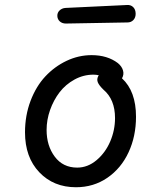

<svg xmlns="http://www.w3.org/2000/svg" viewBox="-20 -756 660 787"><path d="M291.5 11.5Q199.5 11.5 141 -50Q82.5 -111.5 82.5 -213.5Q82.5 -282.5 105.2 -342.5Q128 -402.5 166 -443Q204 -483.5 253.2 -506.8Q302.5 -530 355.5 -530Q420 -530 463 -497.5Q479.5 -484 484.2 -467.2Q489 -450.5 480 -435Q537.5 -382 537.5 -277.5Q537.5 -197.5 507 -131.8Q476.5 -66 420 -27.2Q363.5 11.5 291.5 11.5ZM171 -223.5Q171 -158.5 204.5 -113.8Q238 -69 296.5 -69Q339.5 -69 375.8 -99.5Q412 -130 431.8 -176.2Q451.5 -222.5 451.5 -272Q451.5 -348.5 404 -388.5Q386 -406 381 -418.5Q376 -431 382.5 -443.5L385 -447.5Q374 -450 363 -450Q322 -450 285.5 -430Q249 -410 224.2 -377.8Q199.5 -345.5 185.2 -305Q171 -264.5 171 -223.5ZM248.5 -723.5 501 -735.5Q516 -736.5 525.8 -727Q535.5 -717.5 536 -701Q536.5 -684.5 527 -674.2Q517.5 -664 502.5 -664L250 -659.5Q235 -659.5 225.2 -668.2Q215.5 -677 215 -690.5Q214.5 -704 224.2 -713.2Q234 -722.5 248.5 -723.5Z"/></svg>

Font: Monaspace Radon
Style: Regular
Weight: 400
Designer: Riley Cran & the Lettermatic Team
Foundry: Lettermatic
Version: Version 1.000 (Monaspace Radon)